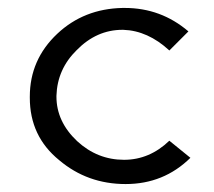

<svg xmlns="http://www.w3.org/2000/svg" viewBox="-20 -462 539 483"><path d="M288 -442Q291 -442 294 -442Q385 -442 454 -383L406 -335Q352 -385 290 -387Q289 -387 288 -387Q223 -387 173 -336Q124 -288 122 -221Q122 -220 122 -219Q122 -156 174 -107Q225 -60 292 -60Q356 -60 406 -108L459 -65Q392 1 296 1Q200 1 129 -59Q55 -119 55 -216Q55 -217 55 -219Q55 -312 124 -377Q191 -440 288 -442Z"/></svg>

Font: New Athena Unicode
Style: Regular
Weight: 400
Designer: J. Rusten 1997; rev. by R. Hancock 2001, 2002, rev. by D. Mastronarde 2002-2021
Foundry: GreekKeys New Athena Unicode
Version: Version 5.008